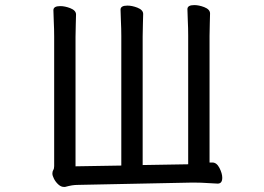

<svg xmlns="http://www.w3.org/2000/svg" viewBox="-20 -728 1040 755"><path d="M804 -89Q806 -89 808 -89H815Q832 -89 843 -67.5Q854 -46 854 -29Q854 -6 836 -6Q826 -6 799 -8Q772 -10 744 -10H733L289 -1Q274 -1 262.5 1Q251 3 236 7H231Q220 7 209.5 -2.5Q199 -12 192.5 -24.5Q186 -37 186 -45.5Q186 -54 189.5 -59.5Q193 -65 193 -75V-584Q193 -614 191.5 -642.5Q190 -671 190 -688Q190 -704 217 -704Q235 -704 256 -696Q279 -687 279 -671Q279 -659 278 -634Q277 -609 277 -583V-74L457 -77V-586Q457 -616 455.5 -644.5Q454 -673 454 -690Q454 -706 481 -706Q499 -706 520 -698Q543 -689 543 -673Q543 -661 542 -636Q541 -611 541 -585V-79L720 -82V-588Q720 -618 718.5 -646.5Q717 -675 717 -692Q717 -708 744 -708Q762 -708 783 -700Q806 -691 806 -675Q806 -663 805 -638Q804 -613 804 -587Z"/></svg>

Font: Moon Stars Kai
Style: Bold
Weight: 700
Designer: GuiWonder
Version: Version 1.101